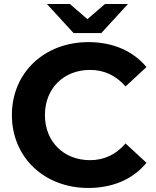

<svg xmlns="http://www.w3.org/2000/svg" viewBox="-20 -921 773 953"><path d="M483 -757 615 -901H501L414 -826L327 -901H213L345 -757ZM427 -126C296 -126 203 -218 203 -350C203 -482 296 -574 427 -574C497 -574 556 -546 603 -492L707 -588C641 -668 540 -712 419 -712C201 -712 39 -561 39 -350C39 -139 201 12 418 12C540 12 641 -32 707 -113L603 -209C556 -154 497 -126 427 -126Z"/></svg>

Font: Talent SemiBold
Style: Bold
Weight: 700
Designer: Mike Powis
Version: Version 1.001;hotconv 1.0.109;makeotfexe 2.5.65596